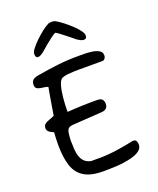

<svg xmlns="http://www.w3.org/2000/svg" viewBox="-163 -1011 900 1097"><g transform="rotate(-20 287.0 -462.0)"><path d="M272 -10Q198 -10 156 -36Q114 -62 97.5 -113.5Q81 -165 81 -241Q81 -276 84 -316Q45 -331 45 -353Q45 -372 57.5 -380.5Q70 -389 86.5 -394Q103 -399 114 -406Q116 -418 120 -442.5Q124 -467 128.5 -494.5Q133 -522 137 -543.5Q141 -565 142 -570Q131 -576 112.5 -577.5Q94 -579 80 -585Q66 -591 66 -610Q66 -630 77 -639.5Q88 -649 113 -653Q177 -664 236 -671Q295 -678 359 -678Q373 -678 397 -678Q421 -678 445.5 -674.5Q470 -671 487 -661Q504 -651 504 -631Q504 -620 497.5 -612Q491 -604 483 -604H333Q329 -604 311 -603.5Q293 -603 272 -601Q251 -599 237 -593Q222 -587 213 -556Q204 -525 200 -482.5Q196 -440 196 -399Q209 -400 235 -401.5Q261 -403 289.5 -404Q318 -405 337 -405H377Q400 -405 408.5 -395Q417 -385 417 -368Q417 -334 379 -331L210 -320Q182 -319 172.5 -310.5Q163 -302 160 -279Q158 -260 157.5 -250Q157 -240 157 -232Q158 -225 158 -219.5Q158 -214 158 -210Q158 -187 162 -161.5Q166 -136 180.5 -116Q195 -96 226 -89H277Q327 -89 383.5 -97Q440 -105 483 -115Q485 -116 488 -116Q491 -116 492 -116Q506 -116 510.5 -106Q515 -96 515 -84Q515 -39 424 -21Q392 -14 351 -12Q310 -10 272 -10ZM145 -751Q130 -751 130 -775Q130 -787 144.5 -806Q159 -825 180.5 -845.5Q202 -866 224 -883.5Q246 -901 261 -908Q269 -914 286 -914Q301 -914 311 -908Q330 -897 352.5 -879.5Q375 -862 395.5 -842.5Q416 -823 429.5 -805Q443 -787 443 -775Q443 -754 425 -754Q415 -754 404 -760Q393 -766 387 -770Q380 -776 365 -788Q350 -800 333.5 -813Q317 -826 303.5 -836Q290 -846 284 -848Q276 -845 257 -831Q238 -817 219 -801Q200 -785 191 -777Q184 -770 170 -760.5Q156 -751 145 -751Z"/></g></svg>

Font: Fuzzy Bubbles
Style: Regular
Weight: 400
Designer: Robert E. Leuschke
Foundry: Robert E. Leuschke
Version: Version 1.010; ttfautohint (v1.8.3)